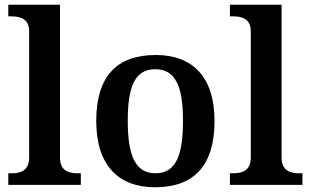

<svg xmlns="http://www.w3.org/2000/svg" viewBox="-20 -780 1311 810"><path d="M15 0H321V-49H308C273 -49 233 -57 233 -116V-760H15V-711H28C62 -711 103 -703 103 -648V-116C103 -57 63 -49 28 -49H15Z M634 10C799 10 885 -82 885 -270C885 -457 791 -548 637 -548C472 -548 386 -457 386 -270C386 -82 480 10 634 10ZM636 -49C550 -49 519 -125 519 -270C519 -415 549 -488 635 -488C721 -488 752 -415 752 -270C752 -125 722 -49 636 -49Z M950 0H1256V-49H1243C1208 -49 1168 -57 1168 -116V-760H950V-711H963C997 -711 1038 -703 1038 -648V-116C1038 -57 998 -49 963 -49H950Z"/></svg>

Font: Noto Serif SemiBold
Style: Regular
Weight: 600
Designer: Monotype Design Team
Foundry: Monotype Imaging Inc.
Version: Version 2.013